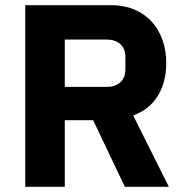

<svg xmlns="http://www.w3.org/2000/svg" viewBox="-20 -718 714 738"><path d="M229 0H77V-698H408Q456 -698 495 -682Q534 -666 561.5 -636.5Q589 -607 604 -566Q619 -525 619 -475Q619 -404 587.5 -351Q556 -298 492 -274L629 0H460L338 -256H229ZM389 -384Q423 -384 442.5 -401.5Q462 -419 462 -453V-497Q462 -531 442.5 -548.5Q423 -566 389 -566H229V-384Z"/></svg>

Font: IBM Plex Sans Arabic
Style: Bold
Weight: 700
Designer: Mike Abbink, Paul van der Laan, Pieter van Rosmalen, Wael Morcos, Khajak Apelian
Foundry: Bold Monday
Version: Version 1.2